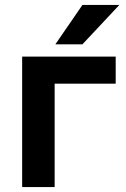

<svg xmlns="http://www.w3.org/2000/svg" viewBox="-20 -760 510 780"><path d="M70 0V-530H450V-420H202V0ZM205 -580 315 -740H465L315 -580Z"/></svg>

Font: Golos Text SemiBold
Style: Regular
Weight: 600
Designer: A.Korolkova, Vitaly Kuzmin
Foundry: ParaType Ltd
Version: Version 2.004